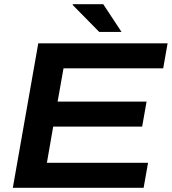

<svg xmlns="http://www.w3.org/2000/svg" viewBox="-20 -893 817 913"><path d="M41 0 162 -687H777L756 -568H282L254 -410H677L656 -291H233L203 -119H684L663 0ZM452 -741 325 -870 327 -873H471L558 -741Z"/></svg>

Font: Archivo SemiExpanded SemiBold
Style: Italic
Weight: 600
Width: 6
Italic angle: -10°
Designer: Hector Gatti
Foundry: Omnibus-Type
Version: Version 2.001